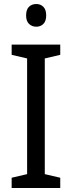

<svg xmlns="http://www.w3.org/2000/svg" viewBox="-20 -936 358 956"><path d="M280 0H38V-51L115 -69V-645L38 -663V-714H280V-663L203 -645V-69L280 -51ZM161 -916Q182 -916 196 -902Q210 -888 210 -859Q210 -831 196 -817Q182 -803 161 -803Q139 -803 124.5 -817Q110 -831 110 -859Q110 -888 124 -902Q138 -916 161 -916Z"/></svg>

Font: Noto Sans Devanagari SemiCondensed
Style: Regular
Weight: 400
Width: 4
Designer: Jelle Bosma - Monotype Design Team
Foundry: Monotype Imaging Inc.
Version: Version 2.006